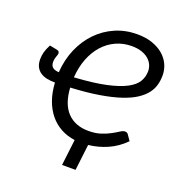

<svg xmlns="http://www.w3.org/2000/svg" viewBox="-156 -855 1083 1157"><g transform="rotate(20 386.0 -276.0)"><path d="M527.5 -724Q582 -724 624.2 -709.5Q666.5 -695 695.5 -670.2Q724.5 -645.5 739.8 -612.5Q755 -579.5 755 -542.5Q755 -512 747.5 -482.8Q740 -453.5 719.8 -426.5Q699.5 -399.5 664.2 -376Q629 -352.5 573.8 -333.8Q518.5 -315 440.2 -302Q362 -289 256.5 -283.5Q263 -179 313.2 -127.2Q363.5 -75.5 448.5 -75.5Q494 -75.5 527.8 -86.8Q561.5 -98 586.5 -111.8Q611.5 -125.5 628.8 -136.8Q646 -148 658 -148Q666 -148 671.2 -145Q676.5 -142 679.5 -137L703.5 -102Q655 -53 596.8 -27.5Q538.5 -2 476.5 4.5L456.5 171.5H370L390 4.5Q341 -2 300.2 -24Q259.5 -46 229.5 -82.2Q199.5 -118.5 181.5 -168.2Q163.5 -218 160 -280.5H159Q132.5 -280.5 108.8 -285.2Q85 -290 67 -301.8Q49 -313.5 38.5 -333.2Q28 -353 28 -383Q28 -406 34 -428.2Q40 -450.5 55.5 -480L103.5 -470.5Q113.5 -468.5 116.8 -462.8Q120 -457 120 -451.5Q120 -447.5 118 -442Q116 -436.5 113.5 -429.5Q111 -422.5 109 -413.5Q107 -404.5 107 -394Q107 -369.5 121 -358.8Q135 -348 160.5 -347Q166 -429.5 196 -498.5Q226 -567.5 274.8 -617.8Q323.5 -668 388.2 -696Q453 -724 527.5 -724ZM521 -645.5Q466.5 -645.5 420 -624.2Q373.5 -603 338.8 -564.2Q304 -525.5 282.5 -470.8Q261 -416 256.5 -349Q378.5 -356.5 457.5 -373.5Q536.5 -390.5 582.5 -414.8Q628.5 -439 646.5 -470Q664.5 -501 664.5 -536.5Q664.5 -558.5 655.2 -578.2Q646 -598 628 -613Q610 -628 583.2 -636.8Q556.5 -645.5 521 -645.5Z"/></g></svg>

Font: Lato
Style: Italic
Weight: 400
Italic angle: -7°
Designer: Lukasz Dziedzic
Foundry: tyPoland Lukasz Dziedzic
Version: Version 2.007; 2014-02-27